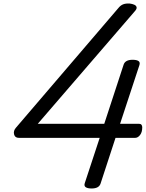

<svg xmlns="http://www.w3.org/2000/svg" viewBox="-20 -1058 829 1092"><path d="M501 14Q479 14 468 7Q457 0 462 -16L547 -274H87Q65 -274 60 -294Q55 -314 71 -332L653 -1012Q665 -1027 679.5 -1033Q694 -1039 717 -1038Q733 -1036 744 -1031Q755 -1026 757 -1016.5Q759 -1007 745 -992L195 -354H573L683 -690Q692 -718 734 -718Q757 -718 767.5 -711Q778 -704 773 -688L663 -354H770Q780 -354 784.5 -348.5Q789 -343 789 -334Q789 -306 776.5 -290Q764 -274 749 -274H637L552 -14Q543 14 501 14Z"/></svg>

Font: Playwrite IN
Style: Regular
Weight: 400
Designer: Veronika Burian, José Scaglione
Foundry: TypeTogether
Version: Version 1.002